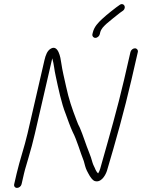

<svg xmlns="http://www.w3.org/2000/svg" viewBox="-20 -897 694 938"><path d="M467.5 -730 469.1 -737C473.8 -757.2 487.3 -768.4 500.3 -781C523.6 -800 541.2 -815.7 565.5 -834L581.1 -845C600.7 -860.9 583.4 -888.3 563.3 -872L547.8 -861C538.1 -853.7 529.3 -846.8 521.5 -840.5L500.6 -823.5C494.5 -818.5 487.1 -812 478.6 -804C460.1 -786.6 440 -766.8 433.1 -737L431.5 -730C429.3 -720.5 436.2 -712 445.9 -712C455.6 -712 465.3 -720.5 467.5 -730ZM85.3 3 97.5 -50C104.1 -78.6 110.6 -94 119.3 -127C130.8 -165.2 141.2 -204.5 150.6 -245L235.3 -612C244 -583 244.8 -556.6 252.2 -525C264.7 -466.7 280.3 -391.4 300.7 -341C310.1 -314.8 324 -275.6 335.2 -252C356.6 -210.7 372.1 -152.7 389.4 -110C393.8 -93.7 397.5 -77.1 404.5 -63C414.1 -45.5 422.3 -25.8 439.2 -14C470.4 -0.3 493.6 -35.9 502.3 -62C544.6 -204.1 587.4 -356.9 622.1 -507L653.4 -643C655.6 -652.5 648.7 -661 639.1 -661C629.4 -661 619.6 -652.5 617.4 -643L586.1 -507C554.7 -371.4 513 -226.5 476.9 -99C471.4 -79.7 468.3 -63.3 459.5 -50C454.2 -54.2 449 -62.7 446.7 -68C443.3 -78 435.1 -90.8 431.8 -103C427 -120.9 421.7 -136.7 414.6 -154C399.9 -189.5 385.4 -237.8 370 -273C364.3 -283 358.7 -296 353 -312C331.9 -366.9 316.4 -411.6 302.7 -475C293.2 -518.9 285.1 -549.1 279.2 -590C275.8 -616.5 264.6 -678.8 229.4 -660C211.2 -650.4 203.2 -628.7 197.4 -604L114.6 -245C99.3 -178.8 76 -112.6 61.5 -50L49.3 3C47 13.1 53.4 21 63.2 21C72.9 21 83 13.1 85.3 3Z"/></svg>

Font: HoneyBee
Style: LitIt
Weight: 300
Foundry: Cannot Into Space Fonts
Version: Version 0.89